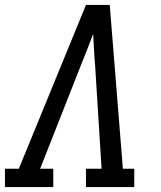

<svg xmlns="http://www.w3.org/2000/svg" viewBox="-30 -755 650 775"><path d="M-10 0V-74H46L317 -735H413L466 -74H512V0H317V-74H380L354 -490Q351 -522 349.5 -554Q348 -586 346 -618Q334 -586 321.5 -554Q309 -522 296 -490L132 -74H185V0Z"/></svg>

Font: Iosevka Slab Extended
Style: Italic
Weight: 400
Width: 7
Italic angle: -9°
Monospace: yes
Designer: Belleve Invis
Foundry: Belleve Invis
Version: Version 11.1.0; ttfautohint (v1.8.3)